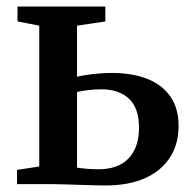

<svg xmlns="http://www.w3.org/2000/svg" viewBox="-20 -563 590 587"><path d="M32 0V-43.5L100 -54V-484.5L33.5 -497.5V-543H302V-497.5L215.5 -484.5V-328.5Q228.5 -331.5 245.2 -334Q262 -336.5 281.5 -338.2Q301 -340 321.5 -340Q384.5 -340 430.5 -321.8Q476.5 -303.5 501.2 -267.5Q526 -231.5 526 -178Q526 -122 499.2 -81Q472.5 -40 422.8 -18Q373 4 303.5 4Q292 4 271 3.5Q250 3 226 2.2Q202 1.5 180.5 0.8Q159 0 146 0ZM281 -45.5Q342 -45.5 373.5 -79.2Q405 -113 405 -172.5Q405 -233 374 -261.5Q343 -290 289.5 -290Q270 -290 250 -287.5Q230 -285 215.5 -282V-50.5Q228 -48.5 245.2 -47Q262.5 -45.5 281 -45.5Z"/></svg>

Font: Merriweather 48pt SemiBold
Style: Regular
Weight: 600
Version: Version 2.100